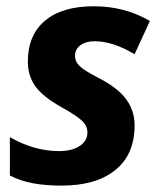

<svg xmlns="http://www.w3.org/2000/svg" viewBox="-20 -576 513 606"><path d="M404.8 -180.2Q404.8 -88.4 344 -39.3Q283.2 9.8 174.8 9.8Q122.6 9.8 83.7 2.4Q44.9 -4.9 11.2 -22V-143.1Q87.9 -99.1 167 -99.1Q206.1 -99.1 231 -115Q255.9 -130.9 255.9 -158.2Q255.9 -179.2 237.8 -195.8Q219.7 -212.4 173.8 -237.8Q114.7 -271 91.3 -304Q67.9 -336.9 67.9 -381.8Q67.9 -464.8 121.8 -510.5Q175.8 -556.2 275.9 -556.2Q374 -556.2 453.1 -509.8L404.8 -404.8Q336.4 -445.8 278.8 -445.8Q251 -445.8 233.9 -433.3Q216.8 -420.9 216.8 -399.9Q216.8 -380.9 232.4 -366.5Q248 -352.1 291 -330.1Q351.1 -299.3 377.9 -263.2Q404.8 -227.1 404.8 -180.2Z"/></svg>

Font: TypoPRO Open Sans
Style: Bold Italic
Weight: 700
Italic angle: -12°
Foundry: Ascender Corporation
Version: Version 1.10